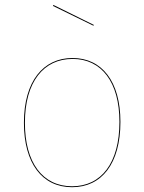

<svg xmlns="http://www.w3.org/2000/svg" viewBox="-20 -768 599 797"><path d="M201.7 -747.5 199.8 -743.4 367.9 -661.2 369.6 -664.6ZM281 -527.2C159.6 -527.2 79.3 -431 79.3 -258.1C79.3 -91 154.6 9.1 279.1 9.1C402.4 9.1 479.9 -89 479.9 -262C479.9 -429.5 403.5 -527.2 281 -527.2ZM281 -523.4C401.4 -523.4 475.8 -427.3 475.8 -262C475.8 -90.9 400.2 5.2 279.1 5.2C156.9 5.2 83.4 -92.9 83.4 -258.1C83.4 -429.2 161.8 -523.3 281 -523.3Z"/></svg>

Font: Fira Sans Four
Style: Regular
Weight: 100
Designer: Carrois Corporate & Edenspiekermann AG
Foundry: Carrois Corporate GbR & Edenspiekermann AG
Version: Version 4.203;PS 004.203;hotconv 1.0.88;makeotf.lib2.5.64775